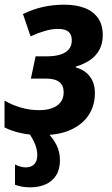

<svg xmlns="http://www.w3.org/2000/svg" viewBox="-22 -576 485 832"><path d="M156.7 9.8Q109.9 9.8 68.1 0.5Q26.4 -8.8 -2.4 -23.9V-140.1Q29.8 -121.1 68.4 -109.9Q106.9 -98.6 147.5 -98.6Q179.2 -98.6 203.1 -107.2Q227.1 -115.7 240.5 -132.8Q253.9 -149.9 253.9 -176.3Q253.9 -205.6 235.1 -220.5Q216.3 -235.4 177.7 -235.4H111.8L132.3 -332H182.6Q215.8 -332 239.7 -339.6Q263.7 -347.2 276.4 -362.5Q289.1 -377.9 289.1 -401.4Q289.1 -426.3 274.9 -438.5Q260.7 -450.7 229 -450.7Q202.6 -450.7 172.4 -441.9Q142.1 -433.1 110.4 -418.5L77.6 -515.1Q121.6 -536.6 165.3 -546.1Q209 -555.7 256.8 -555.7Q307.1 -555.7 344.5 -541.5Q381.8 -527.3 402.6 -498Q423.3 -468.8 423.3 -423.8Q423.3 -386.7 408.4 -359.9Q393.6 -333 367.7 -315.4Q341.8 -297.9 307.1 -287.6L306.6 -283.7Q344.7 -273.4 366.9 -245.1Q389.2 -216.8 389.2 -171.9Q389.2 -119.6 363 -78.6Q336.9 -37.6 285.4 -13.9Q233.9 9.8 156.7 9.8ZM108.9 235.8Q88.4 235.8 72.3 232.7Q56.2 229.5 43 224.6V136.7Q54.7 142.6 66.7 146Q78.6 149.4 89.4 149.4Q113.3 149.4 126.5 135.5Q139.6 121.6 139.6 96.2Q139.6 72.3 129.6 48.1Q119.6 23.9 103 0H184.6Q207.5 22.5 222.7 52.2Q237.8 82 237.8 118.7Q237.8 158.2 220.9 184.3Q204.1 210.4 175 223.1Q146 235.8 108.9 235.8Z"/></svg>

Font: Open Sans SemiCondensed
Style: Bold Italic
Weight: 700
Width: 4
Italic angle: -12°
Designer: Monotype Design Team
Foundry: Monotype Imaging Inc.
Version: Version 3.003